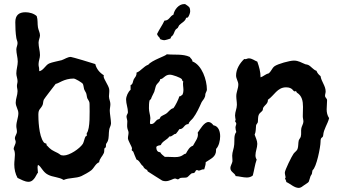

<svg xmlns="http://www.w3.org/2000/svg" viewBox="-20 -859 1665 941"><path d="M499 -141C499 -160 502 -153 508 -167C515 -185 512 -204 515 -222C516 -233 524 -243 524 -254V-256C524 -270 518 -303 518 -316C518 -327 521 -338 521 -349C521 -362 514 -373 514 -387C514 -398 517 -411 515 -423C511 -442 488 -472 488 -484C488 -486 488 -488 489 -490C468 -503 453 -521 447 -545C437 -549 332 -580 327 -580C311 -580 297 -569 282 -564C267 -560 234 -554 221 -548C203 -540 193 -514 173 -510C172 -512 172 -514 172 -517C172 -533 169 -529 169 -545C169 -560 176 -574 176 -589C176 -609 169 -629 169 -650C169 -663 176 -674 176 -686C176 -699 168 -712 166 -725C163 -743 166 -762 160 -780C146 -793 124 -799 105 -799C72 -799 55 -784 55 -750C55 -726 56 -697 60 -673C61 -665 66 -657 66 -648C66 -637 60 -627 60 -617C60 -597 67 -577 67 -557C67 -538 60 -519 60 -499C60 -486 66 -474 66 -461C66 -453 63 -446 63 -438C63 -429 66 -421 66 -412C66 -393 57 -375 57 -356C57 -337 70 -322 70 -304C70 -283 60 -263 60 -241C60 -232 63 -224 63 -214C63 -202 53 -193 53 -181C53 -175 57 -170 57 -164C57 -151 47 -141 47 -128C52 -120 53 -110 53 -100C53 -85 50 -69 50 -53C50 -30 55 -7 66 13C84 21 101 32 120 32C150 32 160 -11 166 -12C166 -21 164 -29 164 -38C164 -42 165 -47 166 -51C182 -44 189 -16 215 -3C239 10 269 8 292 23C319 11 352 16 379 4C393 -3 416 -15 428 -25C442 -37 448 -57 466 -64C467 -81 483 -94 489 -109C492 -116 490 -124 492 -132C495 -134 499 -136 499 -141ZM419 -343C419 -314 423 -228 405 -206V-204C405 -200 406 -196 405 -193L399 -190C393 -178 392 -165 386 -154C370 -130 321 -97 292 -97C273 -97 276 -103 263 -109C235 -123 231 -123 208 -148V-154C205 -157 199 -156 195 -161C169 -193 168 -280 168 -297C168 -326 179 -323 189 -345C192 -353 191 -363 195 -371C198 -377 247 -440 253 -448C267 -449 293 -474 341 -474C349 -474 381 -455 386 -448C389 -443 390 -430 392 -423C394 -416 399 -410 402 -403C405 -395 405 -386 408 -377C411 -371 416 -365 418 -358C419 -353 419 -348 419 -343Z M1039 -129C1053 -143 1059 -171 1059 -191C1059 -213 1052 -241 1026 -245C1020 -253 1012 -261 1002 -261C980 -261 961 -225 949 -209C955 -185 936 -165 926 -145C908 -139 900 -122 891 -106C877 -105 876 -89 837 -89C821 -89 804 -91 788 -90C780 -97 770 -103 765 -113C750 -113 746 -126 746 -138C749 -146 761 -146 768 -148C776 -168 799 -173 810 -190C826 -189 829 -203 842 -203C848 -211 854 -217 859 -226C882 -225 881 -251 904 -251C906 -263 919 -271 926 -280C944 -304 956 -331 968 -358C973 -367 981 -374 984 -384C987 -389 985 -397 988 -403C990 -409 994 -413 994 -420C994 -467 970 -540 923 -558C923 -569 914 -572 910 -580C876 -596 834 -589 797 -593C796 -586 724 -564 707 -542C684 -534 671 -511 649 -503C650 -486 643 -483 636 -471C631 -462 632 -445 620 -442V-419C608 -409 598 -387 598 -371C598 -350 607 -330 607 -309C607 -302 600 -296 600 -288C600 -280 604 -272 604 -264C604 -254 602 -242 604 -232C605 -224 610 -217 610 -209C610 -200 607 -191 607 -181C607 -171 627 -138 627 -133C627 -130 625 -126 626 -122L633 -116C638 -103 643 -90 649 -77C665 -72 668 -53 681 -45C685 -35 692 -30 701 -26L704 -19C707 -17 774 26 775 26C780 28 786 29 792 29C811 29 829 16 838 16C843 16 847 20 852 20C856 20 860 14 865 13C874 11 891 13 897 10C903 7 916 -10 922 -10C942 -10 933 -24 946 -26C949 -24 952 -23 955 -23C962 -23 969 -30 979 -29H981C983 -39 988 -49 988 -60V-64C1012 -81 1040 -89 1039 -125ZM878 -461C875 -446 879 -433 879 -418C879 -411 878 -403 875 -396C870 -393 867 -387 861 -387H859C856 -374 838 -338 830 -329C812 -325 806 -308 791 -300C784 -296 774 -292 768 -287C765 -284 765 -280 762 -277C758 -274 753 -274 749 -271C739 -262 734 -250 719 -251H717C715 -254 715 -257 715 -260C715 -267 717 -274 717 -280C716 -297 710 -311 710 -328C710 -341 710 -355 713 -367L720 -374C724 -387 731 -397 736 -409C740 -420 741 -432 746 -442C751 -451 765 -459 765 -471C783 -472 787 -493 813 -493C825 -493 865 -479 871 -471C874 -468 872 -460 878 -461ZM912 -802C912 -827 905 -826 889 -838C887 -839 885 -839 882 -839C856 -839 834 -811 830 -787C812 -780 810 -758 786 -758C776 -736 761 -716 750 -693C750 -686 755 -684 758 -678C764 -676 762 -665 771 -665C776 -663 781 -662 785 -662C790 -662 811 -668 815 -670C818 -673 817 -677 820 -680L825 -684C833 -692 834 -705 841 -714C843 -717 848 -719 851 -722C854 -726 855 -731 858 -735C869 -747 888 -754 892 -771C894 -773 897 -772 900 -773C905 -777 912 -795 912 -802Z M1593 -280C1584 -293 1581 -308 1581 -323C1581 -338 1583 -352 1583 -367C1583 -378 1573 -379 1573 -390C1573 -397 1576 -403 1576 -411C1576 -438 1555 -459 1551 -486C1542 -493 1535 -501 1531 -512C1515 -517 1505 -534 1490 -541C1485 -543 1481 -543 1477 -544C1456 -552 1444 -562 1420 -562C1400 -562 1341 -546 1325 -534C1313 -525 1309 -508 1296 -499C1281 -496 1271 -484 1257 -480C1257 -507 1250 -532 1241 -557C1227 -562 1216 -573 1199 -573C1193 -573 1188 -569 1181 -569C1180 -569 1178 -570 1177 -570C1155 -549 1137 -520 1137 -489C1137 -473 1148 -460 1148 -445C1148 -425 1138 -408 1138 -388C1138 -374 1141 -360 1141 -345C1141 -327 1132 -311 1132 -293C1132 -285 1134 -278 1135 -270L1132 -267C1132 -261 1138 -259 1138 -253C1138 -247 1134 -241 1134 -234C1134 -227 1136 -219 1138 -212C1125 -196 1130 -170 1128 -151C1127 -132 1118 -114 1118 -96C1118 -86 1120 -76 1119 -67C1117 -57 1109 -45 1109 -36C1109 -15 1131 -12 1135 4C1153 5 1171 11 1190 11C1200 11 1211 8 1219 1C1226 -25 1229 -52 1238 -77C1234 -83 1232 -90 1232 -98C1232 -117 1241 -135 1241 -154C1241 -170 1233 -184 1228 -199C1235 -214 1233 -229 1235 -244C1236 -252 1244 -254 1244 -264C1245 -274 1244 -286 1248 -296C1252 -306 1262 -310 1267 -318C1269 -322 1268 -327 1270 -331C1278 -345 1294 -351 1293 -370C1324 -391 1339 -431 1382 -431C1415 -431 1416 -411 1424 -411C1427 -411 1429 -413 1431 -412L1435 -405C1460 -390 1465 -364 1465 -335C1465 -320 1464 -305 1464 -289C1464 -280 1467 -272 1467 -263C1467 -253 1459 -241 1457 -231C1454 -218 1458 -203 1454 -189C1452 -182 1446 -177 1444 -170C1441 -157 1443 -141 1438 -128C1434 -119 1425 -114 1419 -106C1410 -94 1376 -25 1376 -13C1376 -5 1379 3 1380 11L1377 14C1377 19 1383 26 1383 31V33C1404 42 1422 62 1445 62C1453 62 1464 54 1470 49C1502 28 1490 37 1502 4C1504 0 1508 -4 1509 -9C1510 -14 1510 -20 1512 -25C1531 -38 1551 -139 1551 -164C1551 -192 1562 -179 1564 -196C1566 -226 1586 -251 1593 -280Z"/></svg>

Font: Margarine
Style: Regular
Weight: 400
Designer: Astigmatic (AOETI)
Foundry: Astigmatic (AOETI)
Version: Version 1.000